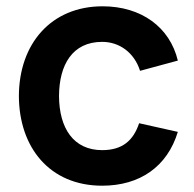

<svg xmlns="http://www.w3.org/2000/svg" viewBox="-20 -575 616 610"><path d="M304.5 15C425 15 511.5 -46 545 -156L422 -183.5C403.5 -128 368.5 -98 304.5 -98C214 -98 168 -167 167.5 -270C168 -369 210 -442 304.5 -442C359.5 -442 406.5 -408 425 -350L545 -382.5C519.5 -489 428.5 -555 306 -555C142 -555 40.5 -435.5 40 -270C40.5 -107 137.5 15 304.5 15Z"/></svg>

Font: Hauora
Style: Bold
Weight: 700
Designer: Wayne Shih
Foundry: WCYS
Version: Version 1.001;hotconv 1.0.109;makeotfexe 2.5.65596